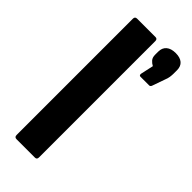

<svg xmlns="http://www.w3.org/2000/svg" viewBox="-228 -732 769 769"><g transform="rotate(45 156.5 -347.5)"><path d="M54 0Q42 0 42 -12V-671Q42 -683 54 -683H158Q169 -683 169 -671V-12Q169 0 158 0ZM228 -528Q220 -528 221 -538L233 -593Q223 -598 215 -607Q207 -616 207 -632V-649Q207 -671 221 -683Q235 -695 261 -695Q286 -695 299.5 -683.5Q313 -672 313 -650V-631Q313 -622 311.5 -611.5Q310 -601 305 -589L286 -535Q283 -528 277 -528Z"/></g></svg>

Font: Sofia Sans Condensed ExtraBold
Style: Regular
Weight: 800
Designer: Botio Nikoltchev, Ani Petrova
Foundry: lettersoup
Version: Version 4.101